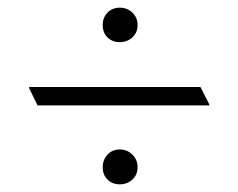

<svg xmlns="http://www.w3.org/2000/svg" viewBox="-20 -634 622 501"><path d="M526 -359H78L56 -404V-407H503L526 -362ZM339 -197.5Q339 -178 325.5 -165.5Q312 -153 292.5 -153Q273 -153 260.5 -165.5Q248 -178 248 -197.5Q248 -217 260.5 -230.5Q273 -244 292.5 -244Q312 -244 325.5 -230.5Q339 -217 339 -197.5ZM339 -568.5Q339 -549 325.5 -536.5Q312 -524 292.5 -524Q273 -524 260.5 -536.5Q248 -549 248 -568.5Q248 -588 260.5 -601Q273 -614 292.5 -614Q312 -614 325.5 -601Q339 -588 339 -568.5Z"/></svg>

Font: Halant Light
Style: Regular
Weight: 300
Designer: Hitesh Malaviya (Devanagari), Satya Rajpurohit (Latin)
Foundry: Indian Type Foundry
Version: Version 1.101;PS 1.0;hotconv 1.0.78;makeotf.lib2.5.61930; tt